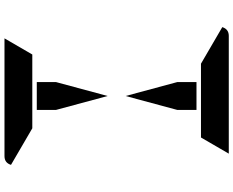

<svg xmlns="http://www.w3.org/2000/svg" viewBox="-112 -928 1040 856"><g transform="rotate(90 408.0 -500.0)"><path d="M346 -770V-856H470V-770L408 -540ZM264 -876 101 -971Q110 -1000 140 -1000H346H470H665L593 -876H554H470H346ZM552 -124 715 -29Q706 0 676 0H470H346H151L223 -124H262H346H470ZM470 -230V-144H346V-230L408 -460Z"/></g></svg>

Font: DSEG14 Modern
Style: Bold
Weight: 700
Designer: Keshikan(Twitter:@keshinomi_88pro)
Version: Version 0.46